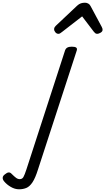

<svg xmlns="http://www.w3.org/2000/svg" viewBox="-314 -860 778 1419"><path d="M-173 539Q-204 539 -234 521.5Q-264 504 -283 481Q-295 467 -294 453Q-293 439 -277 428Q-263 416 -251 414.5Q-239 413 -228 425Q-208 445 -195 454.5Q-182 464 -168 464Q-150 464 -141 448.5Q-132 433 -118 390L167 -488Q172 -502 184 -508.5Q196 -515 217 -515Q241 -515 249.5 -508Q258 -501 253 -486L-33 392Q-53 456 -74 487.5Q-95 519 -119.5 529Q-144 539 -173 539ZM118 -610Q105 -610 95.5 -621Q86 -632 86 -644Q86 -653 90 -659Q94 -665 98 -669L256 -818Q270 -831 284 -835.5Q298 -840 314 -840Q327 -840 338.5 -833.5Q350 -827 356 -814L438 -661Q442 -654 443 -649Q444 -644 444 -639Q444 -627 429.5 -618.5Q415 -610 405 -610Q395 -610 389.5 -615Q384 -620 379 -626L293 -739L146 -625Q140 -621 133 -615.5Q126 -610 118 -610Z"/></svg>

Font: Playwrite CO
Style: Regular
Weight: 400
Designer: Veronika Burian, José Scaglione
Foundry: TypeTogether
Version: Version 1.000